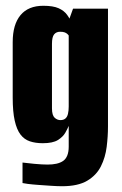

<svg xmlns="http://www.w3.org/2000/svg" viewBox="-20 -525 424 665"><path d="M195 120Q179 120 157 118.5Q135 117 113.5 115.5Q92 114 76.5 112Q61 110 58 109V38Q72 40 99.5 42.5Q127 45 145 45Q162 45 175.5 42Q189 39 198.5 32.5Q208 26 213 13.5Q218 1 218 -17V-89Q214 -79 206 -65Q198 -51 180.5 -40Q163 -29 128 -29Q103 -29 83.5 -35.5Q64 -42 51 -59Q38 -76 31 -107Q24 -138 24 -187V-379Q24 -440 51 -472.5Q78 -505 130 -505Q164 -505 183 -496.5Q202 -488 212.5 -473.5Q223 -459 230 -440L212 -437L233 -495H354V-87Q354 -53 349.5 -16.5Q345 20 329.5 51Q314 82 282 101Q250 120 195 120ZM189 -109Q200 -109 206.5 -114.5Q213 -120 215.5 -131Q218 -142 218 -156V-402Q216 -405 212.5 -408Q209 -411 203.5 -413Q198 -415 188 -415Q175 -415 167.5 -406Q160 -397 160 -373V-150Q160 -137 162.5 -129Q165 -121 169.5 -117Q174 -113 179 -111Q184 -109 189 -109Z"/></svg>

Font: Alumni Sans Thin ExtraBold
Style: Regular
Weight: 800
Version: Version 1.018